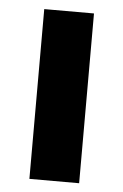

<svg xmlns="http://www.w3.org/2000/svg" viewBox="-44 -563 383 596"><g transform="rotate(5 147.5 -264.5)"><path d="M70 -529H225V0H70Z"/></g></svg>

Font: Be Vietnam ExtraBold
Style: Regular
Weight: 800
Designer: Gabriel Lam
Foundry: TypeRant
Version: Version 4.000